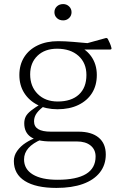

<svg xmlns="http://www.w3.org/2000/svg" viewBox="-20 -696 586 942"><path d="M257 226Q156 226 102 192Q48 158 48 94Q48 67 64.5 44Q81 21 106.5 4.5Q132 -12 157 -20L184 -12Q141 6 119.5 30.5Q98 55 98 86Q98 134 141 160Q184 186 262 186Q449 186 449 72Q449 38 424.5 18Q400 -2 357 -2H231Q163 -2 131 -24Q99 -46 99 -91Q99 -109 106 -123.5Q113 -138 132.5 -153.5Q152 -169 186 -189L207 -183Q175 -161 161 -142Q147 -123 147 -101Q147 -75 167.5 -62.5Q188 -50 230 -50H365Q429 -50 464 -21Q499 8 499 62Q499 113 470 150Q441 187 387 206.5Q333 226 257 226ZM263 -198Q330 -198 367 -232Q404 -266 404 -328Q404 -387 365 -422Q326 -457 260 -457Q200 -457 164 -422.5Q128 -388 128 -331Q128 -272 165 -235Q202 -198 263 -198ZM345 -477Q397 -461 426 -421.5Q455 -382 455 -328Q455 -277 431.5 -239.5Q408 -202 364.5 -181Q321 -160 262 -160Q206 -160 164 -181.5Q122 -203 98.5 -240.5Q75 -278 75 -328Q75 -378 98.5 -415.5Q122 -453 165 -473.5Q208 -494 265 -494Q298 -494 339.5 -490.5Q381 -487 436 -482L393 -480L498 -509Q505 -511 509 -505Q514 -495 519 -484Q524 -473 527 -460Q528 -453 520 -453H344ZM290 -596Q271 -596 259 -607.5Q247 -619 247 -636Q247 -653 259 -664.5Q271 -676 290 -676Q307 -676 319 -664.5Q331 -653 331 -636Q331 -619 319 -607.5Q307 -596 290 -596Z"/></svg>

Font: Hahmlet ExtraLight
Style: Regular
Weight: 250
Designer: Minjoo Ham & Mark Frömberg
Foundry: hypertype
Version: Version 1.002